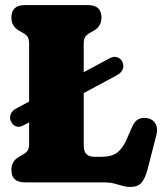

<svg xmlns="http://www.w3.org/2000/svg" viewBox="-20 -720 645 758"><path d="M23 -241.5Q16.5 -256 22.5 -269.8Q28.5 -283.5 43.5 -291.5L95 -319V-547Q95 -563.5 90 -572.8Q85 -582 71 -590L56 -598.5Q25 -615.5 25 -651Q25 -700 78.5 -700H327Q380.5 -700 380.5 -651Q380.5 -615.5 349.5 -598.5L334.5 -590Q320.5 -582 315.5 -572.8Q310.5 -563.5 310.5 -547V-435L413 -490Q428 -498.5 442.5 -494Q457 -489.5 463.5 -475Q470.5 -459.5 464.2 -445.8Q458 -432 442.5 -423.5L310.5 -352.5V-147Q310.5 -122 321.2 -111.5Q332 -101 351.5 -101H380.5Q420.5 -101 442.2 -117.2Q464 -133.5 480.5 -171L501 -218Q511.5 -242.5 527.8 -250Q544 -257.5 564.5 -253Q585.5 -248 594.8 -230Q604 -212 597 -185.5L563 -53Q553.5 -16 538.8 1Q524 18 496 18Q478 18 463 13.5Q448 9 430.5 4.5Q413 0 388 0H78.5Q25 0 25 -49Q25 -84.5 56 -101.5L71 -110Q85 -118 90 -127.2Q95 -136.5 95 -153V-237L71.5 -224.5Q56.5 -216.5 43.2 -221.2Q30 -226 23 -241.5Z"/></svg>

Font: Fraunces 144pt SuperSoft Black
Style: Regular
Weight: 900
Version: Version 1.000;[b76b70a41]